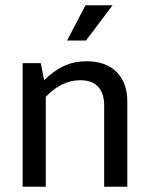

<svg xmlns="http://www.w3.org/2000/svg" viewBox="-20 -710 572 730"><path d="M154 0H66V-470H135L148 -405Q183 -440 221.5 -458.5Q260 -477 310 -477Q382 -477 423 -436.5Q464 -396 464 -324V0H376V-311Q376 -354 353.5 -379.5Q331 -405 285 -405Q215 -405 154 -342ZM307 -556H235L305 -690H408Z"/></svg>

Font: Mukta Vaani
Style: Regular
Weight: 400
Designer: Noopur Datye, Girish Dalvi, Yashodeep Gholap, Pallavi Karambelkar
Foundry: Ek Type
Version: Version 2.538;PS 1.000;hotconv 16.6.51;makeotf.lib2.5.65220;